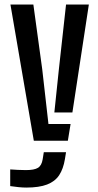

<svg xmlns="http://www.w3.org/2000/svg" viewBox="-20 -620 430 846"><path d="M129 0 26 -600H127L166 -315.5L193.5 -73.5H291L279 0ZM95.5 206.5Q80 206.5 60.8 204.5Q41.5 202.5 25 200V126.5Q38.5 127.5 58.2 128.5Q78 129.5 94 129.5Q131 129.5 147.2 119.5Q163.5 109.5 168 82L173 50.5H271L266 81.5Q259 124 240.8 151.8Q222.5 179.5 187.5 193Q152.5 206.5 95.5 206.5ZM219.5 -124.5 239.5 -315.5 271 -600H371.5L299 -124.5Z"/></svg>

Font: Big Shoulders Stencil Text Thin SemiBold
Style: Regular
Weight: 600
Version: Version 2.001